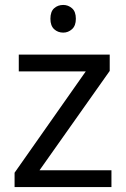

<svg xmlns="http://www.w3.org/2000/svg" viewBox="-20 -757 510 777"><path d="M431 0H39V-58L327 -468H56V-536H424V-470L140 -68H431ZM236 -737Q256 -737 271.5 -723.5Q287 -710 287 -681Q287 -653 271.5 -639Q256 -625 236 -625Q214 -625 199 -639Q184 -653 184 -681Q184 -710 199 -723.5Q214 -737 236 -737Z"/></svg>

Font: Noto Sans Kharoshthi
Style: Regular
Weight: 400
Designer: Monotype Design Team
Foundry: Monotype Imaging Inc.
Version: Version 2.004; ttfautohint (v1.8.4.7-5d5b)